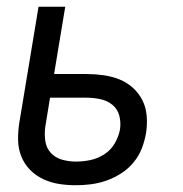

<svg xmlns="http://www.w3.org/2000/svg" viewBox="-20 -540 540 568"><path d="M204 8Q178 8 153.5 4Q129 0 107 -10.5Q85 -21 68.5 -38Q52 -55 43 -77.5Q34 -100 33.5 -125.5Q33 -151 37 -176L94 -520H173L140 -321H236Q261 -321 286 -317.5Q311 -314 333.5 -305Q356 -296 373.5 -280Q391 -264 401.5 -243Q412 -222 414 -196.5Q416 -171 412 -146Q408 -123 399.5 -101Q391 -79 375.5 -60Q360 -41 339 -27.5Q318 -14 295.5 -6Q273 2 250 5Q227 8 204 8ZM205 -62Q226 -62 247.5 -66.5Q269 -71 288.5 -83.5Q308 -96 319.5 -116Q331 -136 335 -157Q338 -178 333 -197.5Q328 -217 313 -229.5Q298 -242 277.5 -246.5Q257 -251 235 -251H128L114 -165Q111 -144 114 -123Q117 -102 130.5 -87.5Q144 -73 164 -67.5Q184 -62 205 -62Z"/></svg>

Font: Iosevka SS18
Style: Italic
Weight: 400
Italic angle: -9°
Monospace: yes
Designer: Belleve Invis
Foundry: Belleve Invis
Version: Version 25.1.1; ttfautohint (v1.8.4)